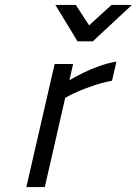

<svg xmlns="http://www.w3.org/2000/svg" viewBox="-20 -760 556 780"><path d="M202 -500H277L262 -434Q289 -450 320 -465Q346 -478 380.5 -490.5Q415 -503 453 -510L435 -432Q398 -425 363.5 -413.5Q329 -402 303 -391Q272 -378 245 -363L162 0H87ZM205 -740H288L342 -657L433 -740H516L357 -592H295Z"/></svg>

Font: Panefresco 400wt
Style: Italic
Weight: 400
Foundry: Campivisivi & Chank Co
Version: Version 1.001